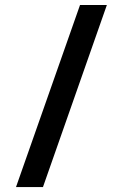

<svg xmlns="http://www.w3.org/2000/svg" viewBox="-20 -759 498 779"><path d="M304.7 -738.8H413.6L154.3 0H44.9Z"/></svg>

Font: Monda SemiBold
Style: Regular
Weight: 600
Designer: Vernon Adams
Foundry: Vernon Adams
Version: Version 2.200